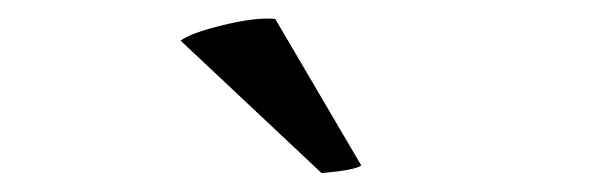

<svg xmlns="http://www.w3.org/2000/svg" viewBox="-20 -750 640 203"><path d="M271 -730 362 -575Q355 -570 320 -567L171 -707Q181 -715 216 -723.5Q251 -732 271 -730Z"/></svg>

Font: Arima Madurai
Style: Bold
Weight: 700
Designer: Joana Correia and Natanael Gama
Foundry: NDISCOVER
Version: Version 1.019